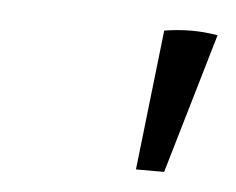

<svg xmlns="http://www.w3.org/2000/svg" viewBox="-29 -707 308 251"><g transform="rotate(5 124.5 -581.5)"><path d="M157 -488 178 -672Q214 -678 248 -672L194 -488Z"/></g></svg>

Font: Piazzolla 8pt ExtraLight
Style: Italic
Weight: 250
Italic angle: -11.3°
Designer: Juan Pablo del Peral
Foundry: Huerta Tipografica
Version: Version 2.001